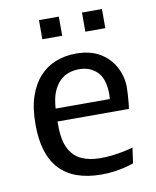

<svg xmlns="http://www.w3.org/2000/svg" viewBox="-79 -735 654 805"><g transform="rotate(-10 248.5 -332.5)"><path d="M426.3 -14.6Q409.2 -8.3 387.2 -2.9Q368.7 1.5 343.8 5.1Q318.8 8.8 289.1 8.8Q51.8 8.8 51.8 -244.6Q51.8 -315.4 68.4 -364.5Q85 -413.6 114.3 -445.8Q143.6 -478 183.6 -493.7Q223.6 -509.3 270 -509.3Q330.6 -509.3 371.6 -484.9Q412.6 -460.4 433.8 -420.7Q455.1 -380.9 456.1 -335.4Q456.1 -322.3 454.8 -302.5Q453.6 -282.7 451.9 -265.4Q450.2 -248 448.2 -242.2H145V-224.6Q145 -161.6 164.1 -125.5Q183.1 -89.4 217 -74.5Q251 -59.6 295.4 -59.6Q323.2 -59.6 348.4 -62.7Q373.5 -65.9 393.1 -69.8Q416 -74.2 435.5 -80.1ZM272 -442.4Q249 -442.4 227.8 -435.3Q206.5 -428.2 189.5 -411.6Q172.4 -395 160.9 -367.9Q149.4 -340.8 146.5 -296.9H377.4Q377.4 -306.2 377.9 -309.1Q378.4 -311.5 378.4 -316.9V-324.2Q376.5 -386.2 346.7 -414.3Q316.9 -442.4 272 -442.4ZM325.2 -592.8V-674.3H410.2V-592.8ZM142.1 -592.8V-674.3H226.6V-592.8Z"/></g></svg>

Font: Mako
Style: Regular
Weight: 400
Designer: vernon adams
Foundry: vernon adams
Version: Version 1.100; ttfautohint (v1.8.4.7-5d5b);gftools[0.9.33]